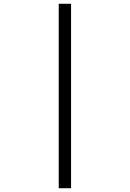

<svg xmlns="http://www.w3.org/2000/svg" viewBox="-20 -820 690 1020"><path d="M292 180V-800H357.5V180Z"/></svg>

Font: Trispace Light
Style: Regular
Weight: 300
Designer: Tyler Finck
Foundry: Etcetera Type Company
Version: Version 1.210; ttfautohint (v1.8.3)